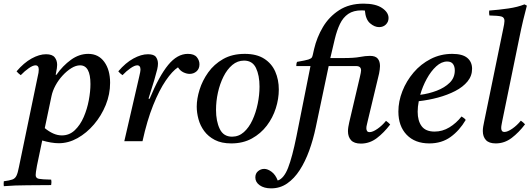

<svg xmlns="http://www.w3.org/2000/svg" viewBox="-78 -776 2915 1055"><path d="M154 -4 125 135Q121 157 119.5 168.5Q118 180 118 186Q118 203 135.5 206.5Q153 210 203 211Q205 219 204.5 227.5Q204 236 203 241Q135 242 71 242Q7 242 -57 247Q-58 242 -58 234Q-58 226 -57 220Q-26 216 -10.5 210.5Q5 205 12.5 189.5Q20 174 26 142L127 -345Q132 -365 133.5 -376Q135 -387 135 -393Q135 -417 117 -417Q103 -417 80.5 -401.5Q58 -386 36 -363Q29 -368 23.5 -373Q18 -378 13 -384Q53 -431 95.5 -454.5Q138 -478 175 -478Q209 -478 222.5 -461Q236 -444 236 -420Q236 -412 234.5 -401Q233 -390 228 -365H232Q267 -415 312 -447.5Q357 -480 407 -480Q463 -480 495 -436Q527 -392 527 -321Q527 -258 503 -199Q479 -140 438.5 -92.5Q398 -45 348 -17Q298 11 245 11Q225 11 201.5 7Q178 3 154 -4ZM205 -248 168 -72Q191 -53 214.5 -42.5Q238 -32 262 -32Q303 -32 333 -60.5Q363 -89 382 -133Q401 -177 410 -225.5Q419 -274 419 -314Q419 -417 362 -417Q339 -417 314 -401.5Q289 -386 266 -361Q243 -336 227 -306.5Q211 -277 205 -248Q205 -248 205 -248Z M705 0H605L687 -355Q694 -384 694 -393Q694 -417 676 -417Q662 -417 639.5 -401.5Q617 -386 595 -363Q588 -368 582.5 -373Q577 -378 572 -384Q612 -431 655 -454.5Q698 -478 735 -478Q768 -478 779 -462.5Q790 -447 790 -426Q790 -413 786 -395.5Q782 -378 770 -337L738 -234L744 -233Q796 -358 846 -419Q896 -480 954 -480Q989 -480 1003.5 -462Q1018 -444 1018 -423Q1018 -398 1002 -384Q986 -370 964 -370Q948 -370 930 -378.5Q912 -387 900 -406Q869 -386 833 -333.5Q797 -281 763.5 -197.5Q730 -114 705 0Z M1454 -284Q1454 -233 1437.5 -181Q1421 -129 1388 -85.5Q1355 -42 1306 -15Q1257 12 1193 12Q1139 12 1102.5 -7Q1066 -26 1044 -56Q1022 -86 1012.5 -121.5Q1003 -157 1003 -190Q1003 -233 1018.5 -283Q1034 -333 1066 -378Q1098 -423 1148 -451.5Q1198 -480 1267 -480Q1332 -480 1373.5 -453.5Q1415 -427 1434.5 -382.5Q1454 -338 1454 -284ZM1348 -300Q1348 -362 1328.5 -402.5Q1309 -443 1263 -443Q1227 -443 1198.5 -419Q1170 -395 1150 -355Q1130 -315 1119.5 -267.5Q1109 -220 1109 -172Q1109 -110 1129.5 -67.5Q1150 -25 1197 -25Q1234 -25 1262 -50Q1290 -75 1309 -116Q1328 -157 1338 -205.5Q1348 -254 1348 -300Z M1839 -413H1728L1657 -76Q1643 -9 1621 51.5Q1599 112 1569 158.5Q1539 205 1500 232Q1461 259 1412 259Q1373 259 1349 242Q1325 225 1325 199Q1325 177 1340 164.5Q1355 152 1374 152Q1393 152 1414.5 168Q1436 184 1448 216Q1482 205 1505 146Q1528 87 1551 -27L1628 -413H1550Q1550 -428 1554 -436Q1601 -444 1616.5 -449Q1632 -454 1636 -461Q1639 -466 1641.5 -478Q1644 -490 1648 -507Q1663 -571 1696.5 -627.5Q1730 -684 1785.5 -720Q1841 -756 1920 -756Q1986 -756 2021.5 -732Q2057 -708 2057 -677Q2057 -656 2042.5 -641.5Q2028 -627 2005 -627Q1980 -627 1955.5 -648Q1931 -669 1927 -718Q1924 -718 1920 -718.5Q1916 -719 1909 -719Q1864 -719 1835.5 -699.5Q1807 -680 1790 -644.5Q1773 -609 1761.5 -561Q1750 -513 1737 -457H1846Z M2043 -112Q2056 -103 2066 -92Q2032 -47 1992.5 -17Q1953 13 1905 13Q1868 13 1851 -5.5Q1834 -24 1834 -55Q1834 -66 1836 -78.5Q1838 -91 1841 -104L1899 -351Q1906 -380 1906 -389Q1906 -413 1879 -413H1768L1777 -457H1809Q1868 -457 1899 -463Q1930 -469 1955 -469Q1985 -469 1997.5 -454Q2010 -439 2010 -413Q2010 -404 2008.5 -393.5Q2007 -383 2005 -372L1942 -109Q1941 -102 1938 -91.5Q1935 -81 1935 -71Q1935 -62 1939 -56Q1943 -50 1953 -50Q1970 -50 1996 -68Q2022 -86 2043 -112Z M2516 -398Q2516 -359 2491 -328.5Q2466 -298 2423.5 -276Q2381 -254 2329 -240Q2277 -226 2223 -220Q2217 -189 2217 -162Q2217 -112 2239 -82.5Q2261 -53 2310 -53Q2353 -53 2391 -76Q2429 -99 2458 -136Q2474 -127 2481 -117Q2447 -59 2398 -23.5Q2349 12 2281 12Q2202 12 2156.5 -35.5Q2111 -83 2111 -163Q2111 -219 2133 -275Q2155 -331 2194.5 -377.5Q2234 -424 2288.5 -452Q2343 -480 2407 -480Q2463 -480 2489.5 -458Q2516 -436 2516 -398ZM2231 -255Q2278 -261 2321.5 -277.5Q2365 -294 2393 -321.5Q2421 -349 2421 -389Q2421 -411 2411 -424.5Q2401 -438 2379 -438Q2348 -438 2319 -411.5Q2290 -385 2267 -343Q2244 -301 2231 -255Z M2784 -113Q2797 -104 2807 -93Q2773 -48 2733.5 -18Q2694 12 2646 12Q2609 12 2592 -6.5Q2575 -25 2575 -56Q2575 -67 2577 -80Q2579 -93 2582 -106L2687 -617Q2690 -631 2692 -642.5Q2694 -654 2694 -661Q2694 -681 2676.5 -685.5Q2659 -690 2611 -691Q2610 -698 2609.5 -704.5Q2609 -711 2610 -718Q2664 -722 2715.5 -729.5Q2767 -737 2804 -752L2817 -745Q2807 -708 2796.5 -664Q2786 -620 2775 -565L2682 -112Q2681 -105 2678.5 -93.5Q2676 -82 2676 -72Q2676 -63 2680 -57Q2684 -51 2694 -51Q2711 -51 2737 -69Q2763 -87 2784 -113Z"/></svg>

Font: Tiro Devanagari Marathi
Style: Italic
Weight: 400
Italic angle: -11°
Designer: Devanagari: John Hudson & Fiona Ross, assisted by Paul Hanslow. Latin: John Hudson with Paul Hanslow, assisted by Kaja S
Foundry: Tiro Typeworks Ltd.
Version: Version 1.52